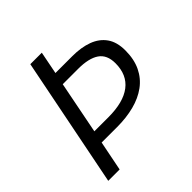

<svg xmlns="http://www.w3.org/2000/svg" viewBox="-179 -790 921 921"><g transform="rotate(-45 281.0 -330.0)"><path d="M34.8 0 166.1 -660H244L221.4 -544.8H336.1Q395.7 -544.8 440.6 -528.3Q485.4 -511.7 510.4 -476.5Q535.4 -441.3 535.4 -384.5Q535.4 -324.3 514.2 -280.3Q493 -236.3 454.4 -208Q415.9 -179.7 363.2 -166Q310.6 -152.3 247.7 -152.3H142.3L112 0ZM155.6 -215.1H250.5Q352.7 -215.1 405.5 -255.5Q458.3 -295.8 458.3 -374.4Q458.3 -431.8 421.3 -456.9Q384.3 -482 312.9 -482H208.1Z"/></g></svg>

Font: Source Sans Variable
Style: Italic
Weight: 200
Italic angle: -11°
Designer: Paul D. Hunt
Foundry: Adobe Systems Incorporated
Version: Version 3.006;hotconv 1.0.111;makeotfexe 2.5.65597